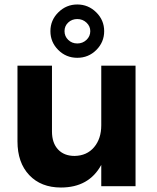

<svg xmlns="http://www.w3.org/2000/svg" viewBox="-20 -831 700 857"><path d="M58 -200V-538H212V-244Q212 -193 239 -164Q266 -135 313 -135Q368 -136 400 -174Q432 -212 432 -272V-538H585V0H432V-95Q377 6 252 6Q163 6 110.5 -49.5Q58 -105 58 -200ZM240 -608Q205 -643 205 -692Q205 -741 240.5 -776Q276 -811 325 -811Q374 -811 409.5 -776Q445 -741 445 -692Q445 -643 410 -608Q375 -573 325 -573Q275 -573 240 -608ZM383 -692Q383 -714 366 -730Q349 -746 325 -746Q301 -746 284.5 -730.5Q268 -715 268 -692Q268 -669 284.5 -653Q301 -637 325 -637Q349 -637 366 -653Q383 -669 383 -692Z"/></svg>

Font: Trueno
Style: SBd
Weight: 600
Designer: Julieta Ulanovsky
Foundry: Julieta Ulanovsky
Version: Version 3.001b